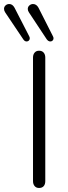

<svg xmlns="http://www.w3.org/2000/svg" viewBox="-72 -928 337 954"><path d="M92 -28V-642Q92 -657 100 -666.5Q108 -676 122 -676Q137 -676 145 -666.5Q153 -657 153 -642V-28Q153 -12 145 -3Q137 6 122 6Q108 6 100 -3.5Q92 -13 92 -28ZM66 -883Q66 -894 74 -901Q82 -908 92 -908Q109 -908 119 -890L191 -748Q194 -742 194 -738Q194 -731 189.5 -726.5Q185 -722 178 -722Q168 -722 160 -733L72 -866Q66 -875 66 -883ZM-52 -884Q-52 -894 -44.5 -901Q-37 -908 -26 -908Q-10 -908 0 -890L73 -748Q76 -742 76 -738Q76 -731 71.5 -726.5Q67 -722 60 -722Q51 -722 44 -732L-46 -866Q-52 -875 -52 -884Z"/></svg>

Font: SN Pro Light
Style: Regular
Weight: 300
Designer: Tobias Whetton
Foundry: Supernotes
Version: Version 1.002